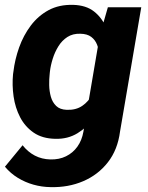

<svg xmlns="http://www.w3.org/2000/svg" viewBox="-30 -558 606 786"><path d="M411.6 -528.3H548.3L461.4 -19.5Q451.7 55.2 411.6 106.4Q371.6 157.7 310.5 183.8Q249.5 210 176.3 208Q141.1 207.5 107.2 198Q73.2 188.5 43.2 170.2Q13.2 151.9 -9.8 124.5L62.5 36.6Q84 64 112.5 78.9Q141.1 93.8 175.8 94.7Q211.9 95.7 240.2 81.8Q268.6 67.9 286.9 42.2Q305.2 16.6 311.5 -19L378.4 -412.6ZM23.4 -254.4 24.9 -264.6Q30.8 -314.5 48.3 -363.8Q65.9 -413.1 95.9 -453.1Q126 -493.2 168.9 -516.4Q211.9 -539.6 269.5 -538.1Q322.3 -536.6 354.7 -511.2Q387.2 -485.8 403.8 -446Q420.4 -406.2 425.8 -360.1Q431.2 -314 429.2 -270.5L427.7 -252.4Q419.9 -209.5 401.9 -162.8Q383.8 -116.2 355.2 -76.4Q326.7 -36.6 287.1 -12.5Q247.6 11.7 196.3 10.3Q143.1 9.3 107.7 -15.1Q72.3 -39.6 52.2 -78.4Q32.2 -117.2 25.6 -163.3Q19 -209.5 23.4 -254.4ZM174.3 -264.6 173.3 -254.4Q170.9 -233.9 171.4 -209.2Q171.9 -184.6 178.2 -161.9Q184.6 -139.2 200 -124.3Q215.3 -109.4 243.2 -108.4Q280.8 -106.9 306.9 -124.8Q333 -142.6 347.9 -171.9Q362.8 -201.2 367.7 -234.9L374.5 -286.6Q377 -309.6 376 -332.5Q375 -355.5 367.4 -375Q359.9 -394.5 343.5 -407Q327.1 -419.4 298.8 -419.9Q268.1 -420.9 245.8 -406.5Q223.6 -392.1 209 -368.4Q194.3 -344.7 185.8 -317.4Q177.2 -290 174.3 -264.6Z"/></svg>

Font: Roboto ExtraBold
Style: Italic
Weight: 800
Designer: Christian Robertson
Foundry: Google
Version: Version 3.009; 2024